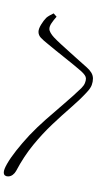

<svg xmlns="http://www.w3.org/2000/svg" viewBox="238 -864 523 1040"><g transform="rotate(90 500.0 -344.5)"><path d="M914 -103Q899 -103 867.5 -121Q836 -139 796 -170.5Q756 -202 713 -242Q670 -283 628 -330.5Q586 -378 544 -427.5Q502 -477 458 -523Q444 -537 430.5 -542.5Q417 -548 406 -548Q397 -548 387.5 -541.5Q378 -535 366 -522Q353 -507 333.5 -483.5Q314 -460 293.5 -434Q273 -408 253 -383.5Q233 -359 218 -341Q199 -317 185 -304Q171 -291 153 -291Q137 -291 114 -305Q91 -319 77 -333Q70 -341 64 -352Q58 -363 53 -373L71 -389Q89 -373 106 -361.5Q123 -350 137 -350Q147 -350 159 -357Q171 -364 183 -375Q200 -391 221 -414Q242 -437 265 -462.5Q288 -488 309 -511.5Q330 -535 345 -552Q359 -568 374 -577Q389 -586 406 -586Q423 -586 441 -579.5Q459 -573 481 -552Q520 -516 562 -467.5Q604 -419 654 -366Q704 -313 765.5 -262.5Q827 -212 906 -170Q919 -163 927.5 -151.5Q936 -140 936 -126Q936 -116 931 -109.5Q926 -103 914 -103Z"/></g></svg>

Font: Noto Serif HK ExtraLight
Style: Regular
Weight: 200
Designer: Ryoko NISHIZUKA 西塚涼子 (kana & ideographs); Frank Grießhammer (Latin, Greek & Cyrillic); Wenlong ZHANG 张文龙 (bopomofo); San
Foundry: Adobe
Version: Version 2.002-H1;hotconv 1.1.0;makeotfexe 2.6.0